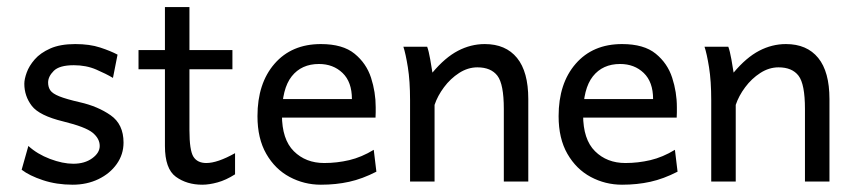

<svg xmlns="http://www.w3.org/2000/svg" viewBox="-20 -503 2368 532"><path d="M181.2 8.8Q136.7 8.8 99.1 -3.7Q61.5 -16.1 40 -32.7L58.6 -98.6Q83 -76.2 118.4 -62.7Q153.8 -49.3 183.1 -49.3Q214.8 -49.3 235.6 -64.5Q256.3 -79.6 256.3 -98.6Q256.3 -119.1 236.6 -135.3Q216.8 -151.4 155.3 -166.5Q88.9 -182.6 68.1 -209.7Q47.4 -236.8 47.4 -271Q47.4 -283.7 54 -302Q60.5 -320.3 76.2 -338.4Q91.8 -356.4 119.4 -368.7Q147 -380.9 188.5 -380.9Q228.5 -380.9 257.6 -371.3Q286.6 -361.8 305.7 -351.6L293 -287.1Q274.4 -298.3 246.6 -310.3Q218.8 -322.3 184.6 -322.3Q144.5 -322.3 128.9 -306.6Q113.3 -291 113.3 -274.4Q113.3 -261.7 119.4 -252.7Q125.5 -243.7 144.3 -236.1Q163.1 -228.5 201.2 -219.7Q251 -208.5 286.6 -183.6Q322.3 -158.7 322.3 -107.9Q322.3 -75.2 303.5 -48.6Q284.7 -22 252.7 -6.6Q220.7 8.8 181.2 8.8Z M540.5 8.8Q497.6 8.8 467.3 -13.2Q437 -35.2 437 -98.6V-483.4H504.9V-142.6Q504.9 -86.4 515.9 -68.8Q526.9 -51.3 551.8 -51.3Q582.5 -51.3 631.3 -78.6V-20Q606 -3.9 582.8 2.4Q559.6 8.8 540.5 8.8ZM363.8 -311V-364.3H624V-311Z M869.1 8.8Q822.8 8.8 782.5 -12.7Q742.2 -34.2 717.8 -76.7Q693.4 -119.1 693.4 -181.2Q693.4 -272 740.7 -326.4Q788.1 -380.9 869.1 -380.9Q929.7 -380.9 962.4 -354.2Q995.1 -327.6 1008.1 -287.6Q1021 -247.6 1021 -206.1Q1021 -201.2 1021 -191.9Q1021 -182.6 1020.5 -177.2H748V-228.5H955.1Q955.1 -275.9 929.2 -300.8Q903.3 -325.7 863.8 -325.7Q815.4 -325.7 788.3 -291.5Q761.2 -257.3 761.2 -184.6Q761.2 -116.7 794.2 -84Q827.1 -51.3 878.4 -51.3Q913.6 -51.3 947.8 -59.3Q981.9 -67.4 1015.6 -87.9L1022.9 -27.3Q983.9 -7.3 947.5 0.7Q911.1 8.8 869.1 8.8Z M1116.2 0Q1116.2 0 1116.2 -24.4Q1116.2 -48.8 1116.2 -85.7Q1116.2 -122.6 1116.2 -160.4Q1116.2 -198.2 1116.2 -225.1Q1116.2 -278.8 1110.1 -316.7Q1104 -354.5 1097.7 -373.5H1163.6Q1168 -361.8 1172.1 -338.4Q1176.3 -314.9 1178.2 -301.8Q1213.4 -343.8 1249 -362.3Q1284.7 -380.9 1323.2 -380.9Q1381.3 -380.9 1412.6 -342.5Q1443.8 -304.2 1443.8 -228.5Q1443.8 -210.4 1443.8 -181.9Q1443.8 -153.3 1443.8 -122.1Q1443.8 -90.8 1443.8 -63Q1443.8 -35.2 1443.8 -17.6Q1443.8 0 1443.8 0H1376Q1376 0 1376 -23.7Q1376 -47.4 1376 -81.8Q1376 -116.2 1376 -149.2Q1376 -182.1 1376 -201.2Q1376 -270 1358.2 -293.2Q1340.3 -316.4 1302.7 -316.4Q1276.4 -316.4 1252.2 -300.8Q1228 -285.2 1210.2 -261.2Q1192.4 -237.3 1184.1 -212.4V0Z M1703.6 8.8Q1657.2 8.8 1616.9 -12.7Q1576.7 -34.2 1552.2 -76.7Q1527.8 -119.1 1527.8 -181.2Q1527.8 -272 1575.2 -326.4Q1622.6 -380.9 1703.6 -380.9Q1764.2 -380.9 1796.9 -354.2Q1829.6 -327.6 1842.5 -287.6Q1855.5 -247.6 1855.5 -206.1Q1855.5 -201.2 1855.5 -191.9Q1855.5 -182.6 1855 -177.2H1582.5V-228.5H1789.6Q1789.6 -275.9 1763.7 -300.8Q1737.8 -325.7 1698.2 -325.7Q1649.9 -325.7 1622.8 -291.5Q1595.7 -257.3 1595.7 -184.6Q1595.7 -116.7 1628.7 -84Q1661.6 -51.3 1712.9 -51.3Q1748 -51.3 1782.2 -59.3Q1816.4 -67.4 1850.1 -87.9L1857.4 -27.3Q1818.4 -7.3 1782 0.7Q1745.6 8.8 1703.6 8.8Z M1950.7 0Q1950.7 0 1950.7 -24.4Q1950.7 -48.8 1950.7 -85.7Q1950.7 -122.6 1950.7 -160.4Q1950.7 -198.2 1950.7 -225.1Q1950.7 -278.8 1944.6 -316.7Q1938.5 -354.5 1932.1 -373.5H1998Q2002.4 -361.8 2006.6 -338.4Q2010.7 -314.9 2012.7 -301.8Q2047.9 -343.8 2083.5 -362.3Q2119.1 -380.9 2157.7 -380.9Q2215.8 -380.9 2247.1 -342.5Q2278.3 -304.2 2278.3 -228.5Q2278.3 -210.4 2278.3 -181.9Q2278.3 -153.3 2278.3 -122.1Q2278.3 -90.8 2278.3 -63Q2278.3 -35.2 2278.3 -17.6Q2278.3 0 2278.3 0H2210.4Q2210.4 0 2210.4 -23.7Q2210.4 -47.4 2210.4 -81.8Q2210.4 -116.2 2210.4 -149.2Q2210.4 -182.1 2210.4 -201.2Q2210.4 -270 2192.6 -293.2Q2174.8 -316.4 2137.2 -316.4Q2110.8 -316.4 2086.7 -300.8Q2062.5 -285.2 2044.7 -261.2Q2026.9 -237.3 2018.6 -212.4V0Z"/></svg>

Font: Harmattan
Style: Regular
Weight: 400
Designer: George W. Nuss III and SIL International
Foundry: SIL International
Version: Version 4.000